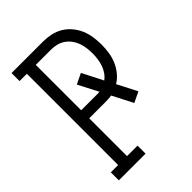

<svg xmlns="http://www.w3.org/2000/svg" viewBox="-215 -832 930 930"><g transform="rotate(-45 250.0 -367.5)"><path d="M39 0V-55H89V-680H39V-735H254Q281 -735 307.5 -729.5Q334 -724 357.5 -710Q381 -696 398.5 -675Q416 -654 426.5 -629.5Q437 -605 441 -578Q445 -551 445 -524Q445 -498 441 -471Q437 -444 426.5 -419.5Q416 -395 399 -374Q382 -353 359 -339L411 -238L357 -212L303 -317Q291 -315 278.5 -314.5Q266 -314 254 -314H150V-55H222V0ZM150 -369H254Q260 -369 265 -369Q270 -369 276 -370L223 -472L277 -498L331 -392Q346 -403 356.5 -418.5Q367 -434 373 -451.5Q379 -469 381.5 -487.5Q384 -506 384 -524Q384 -544 381.5 -563Q379 -582 372.5 -600Q366 -618 354.5 -633.5Q343 -649 327 -660Q311 -671 292 -675.5Q273 -680 254 -680H150Z"/></g></svg>

Font: Iosevka Curly Slab Light
Style: Regular
Weight: 300
Monospace: yes
Designer: Belleve Invis
Foundry: Belleve Invis
Version: Version 22.1.2; ttfautohint (v1.8.4)